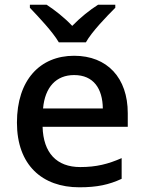

<svg xmlns="http://www.w3.org/2000/svg" viewBox="-20 -786 612 816"><path d="M230 -606H345C370 -651 433 -716 470 -753V-766H397C362 -744 322 -712 287 -676C253 -712 213 -743 178 -766H107V-753C143 -715 204 -651 230 -606ZM295 -549C150 -549 52 -446 52 -265C52 -84 160 10 317 10C393 10 443 -1 497 -26V-114C440 -89 390 -76 321 -76C221 -76 164 -136 161 -247H523V-305C523 -455 436 -549 295 -549ZM295 -467C378 -467 416 -409 417 -325H163C171 -416 219 -467 295 -467Z"/></svg>

Font: Noto Sans Malayalam Medium
Style: Regular
Weight: 500
Designer: Jelle Bosma - Monotype Design Team
Foundry: Monotype Imaging Inc.
Version: Version 2.104